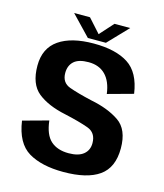

<svg xmlns="http://www.w3.org/2000/svg" viewBox="-108 -793 752 878"><g transform="rotate(15 268.0 -353.5)"><path d="M273.5 4Q386 4 443.2 -36.5Q500.5 -77 500.5 -168Q500.5 -257.5 447.8 -293.5Q395 -329.5 313 -345.5Q245.5 -361 205.5 -375.5Q165.5 -390 165.5 -436Q165.5 -471 187.5 -491Q209.5 -511 256.5 -511Q306.5 -511 336.5 -480.8Q366.5 -450.5 374 -392L494.5 -425Q480.5 -523 421.2 -561.2Q362 -599.5 258 -599.5Q152 -599.5 93 -558.8Q34 -518 34 -435.5Q34 -348 82.2 -309.2Q130.5 -270.5 214.5 -253Q284.5 -237.5 326.8 -222.2Q369 -207 369 -157.5Q369 -124 345.2 -104.5Q321.5 -85 275 -85Q221.5 -85 190.2 -113Q159 -141 151.5 -207L31 -174Q46 -70.5 108.2 -33.2Q170.5 4 273.5 4ZM224 -617H309.5L399.5 -711H325L267 -646.5L209 -711H134Z"/></g></svg>

Font: Anybody SemiCondensed SemiBold
Style: Regular
Weight: 600
Width: 4
Version: Version 1.113;gftools[0.9.25]